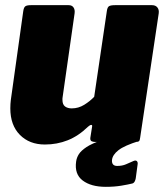

<svg xmlns="http://www.w3.org/2000/svg" viewBox="-20 -550 641 744"><path d="M154 10Q94 10 57 -27.5Q20 -65 20 -130Q20 -138 20.5 -147Q21 -156 22 -163L70 -506Q72 -521 78 -525.5Q84 -530 100 -530H246Q259 -530 265 -521Q271 -512 269 -498L223 -176Q222 -172 222 -168.5Q222 -165 222 -163Q222 -145 232 -137.5Q242 -130 258 -130Q284 -130 306.5 -144Q329 -158 345 -175L394 -507Q396 -522 402.5 -526Q409 -530 426 -530H569Q583 -530 590 -521Q597 -512 595 -498L523 -16Q522 -6 518.5 -3Q515 0 506 0H348Q340 0 334.5 -3Q329 -6 330 -16L337 -60Q338 -66 333.5 -66Q329 -66 321 -59Q284 -23 242.5 -6.5Q201 10 154 10ZM275 76Q277 61 285.5 47.5Q294 34 315 20Q336 6 377 -8L520 -4Q462 14 439 32Q416 50 414 70Q413 81 418 87Q423 93 434 93Q454 93 468.5 86.5Q483 80 497 74Q506 70 510.5 74.5Q515 79 513 89L506 141Q505 147 502 153Q499 159 493 161Q477 165 450 169.5Q423 174 390 174Q333 174 300.5 149.5Q268 125 275 76Z"/></svg>

Font: Libre Franklin Thin Black
Style: Italic
Weight: 900
Italic angle: -8°
Version: Version 2.000